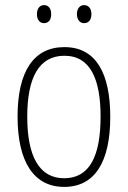

<svg xmlns="http://www.w3.org/2000/svg" viewBox="-20 -724 502 754"><path d="M125 -668C125 -648 135 -633 153 -633C171 -633 181 -647 181 -668C181 -690 171 -704 153 -704C135 -704 125 -689 125 -668ZM282 -669C282 -648 293 -633 310 -633C329 -633 339 -647 339 -669C339 -690 328 -704 310 -704C293 -704 282 -689 282 -669ZM413 -265C413 -433 359 -539 233 -539C111 -539 49 -442 49 -266C49 -90 112 10 232 10C353 10 413 -89 413 -265ZM87 -266C87 -419 133 -505 233 -505C336 -505 375 -411 375 -266C375 -108 330 -24 232 -24C133 -24 87 -112 87 -266Z"/></svg>

Font: Noto Sans Myanmar Condensed ExtraLight
Style: Regular
Weight: 200
Width: 3
Designer: Monotype Design Team
Foundry: Monotype Imaging Inc.
Version: Version 2.107